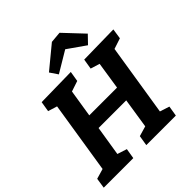

<svg xmlns="http://www.w3.org/2000/svg" viewBox="-246 -1114 1286 1286"><g transform="rotate(-45 396.5 -471.5)"><path d="M794 -704 783 -631 707 -606 626 -95 694 -73 682 0H402L414 -73L486 -94L519 -307H257L223 -95L291 -73L279 0H-1L10 -73L82 -94L163 -606L98 -626L110 -699L391 -704L379 -631L304 -606L273 -411H536L566 -606L501 -626L513 -699ZM523 -943 653 -805 599 -749 472 -838 323 -749 285 -805 444 -936Z"/></g></svg>

Font: Bitter Pro
Style: Bold Italic
Weight: 700
Italic angle: -9°
Designer: Sol Matas, and Bitter project Authors
Foundry: Sol Matas
Version: Version 1.010